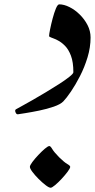

<svg xmlns="http://www.w3.org/2000/svg" viewBox="-20 -526 440 888"><path d="M304.7 245.6Q304.7 252 293.2 267.6Q281.7 283.2 265.6 300.5Q249.5 317.9 234.9 330.1Q220.2 342.3 214.4 342.3Q206.5 342.3 190.9 330.3Q175.3 318.4 158.4 301.5Q141.6 284.7 129.9 269Q118.2 253.4 118.2 245.6Q118.2 238.8 129.6 223.4Q141.1 208 157.2 190.9Q173.3 173.8 187.7 161.6Q202.1 149.4 208.5 149.4Q213.9 149.9 221.7 163.3Q229.5 176.8 253.4 201.2Q277.3 224.6 291 232.4Q304.7 240.2 304.7 245.6ZM253.9 -505.9Q275.9 -505.9 301 -493.4Q326.2 -481 348.4 -459.2Q370.6 -437.5 384.8 -410.2Q398.9 -382.8 398.9 -352.5Q398.9 -307.1 385 -261.2Q371.1 -215.3 350.1 -174.3Q329.1 -133.3 308.1 -102.5Q287.1 -71.8 272.9 -57.1Q259.8 -43.5 228.5 -32.7Q197.3 -22 161.6 -14.6Q126 -7.3 98.1 -2.9Q70.3 1.5 64 2.4Q56.2 4.4 51.8 -6.6Q47.4 -17.6 54.7 -21Q58.1 -22.9 78.6 -34.2Q99.1 -45.4 129.2 -62.5Q159.2 -79.6 192.1 -99.4Q225.1 -119.1 253.9 -137.7Q282.7 -156.2 301 -170.9Q319.3 -185.5 319.3 -191.9Q319.3 -238.8 308.1 -268.3Q296.9 -297.9 280 -314.7Q263.2 -331.5 246.3 -339.8Q229.5 -348.1 218.3 -351.8Q207 -355.5 207 -359.4Q207 -367.2 211.7 -390.4Q216.3 -413.6 223.4 -440.4Q230.5 -467.3 238.5 -486.6Q246.6 -505.9 253.9 -505.9Z"/></svg>

Font: Awami Nastaliq
Style: Regular
Weight: 400
Designer: Peter Martin, SIL International
Foundry: SIL International
Version: Version 3.100